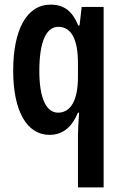

<svg xmlns="http://www.w3.org/2000/svg" viewBox="-20 -573 526 830"><path d="M317 11V237H428V-543H333L324 -463H318C294 -523 258 -553 199 -553C96 -553 37 -446 37 -267C37 -93 96 10 194 10C252 10 291 -24 317 -86H322C319 -44 317 -8 317 11ZM231 -86C182 -86 150 -144 150 -266C150 -391 179 -457 232 -457C288 -457 317 -404 317 -299V-240C317 -142 287 -86 231 -86Z"/></svg>

Font: Noto Sans Hebrew ExtraCondensed SemiBold
Style: Regular
Weight: 600
Width: 2
Designer: Ben Nathan
Foundry: Google LLC
Version: Version 3.001